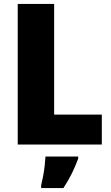

<svg xmlns="http://www.w3.org/2000/svg" viewBox="-20 -734 566 975"><path d="M70 0V-714H255V-152H497V0ZM377 72Q362 112 344.5 147.5Q327 183 302 221H189V207Q194 187 199 160.5Q204 134 207 107Q210 80 211 61H377Z"/></svg>

Font: Noto Sans Lao SemiCondensed Black
Style: Regular
Weight: 900
Width: 4
Designer: Monotype Design Team
Foundry: Monotype Imaging Inc.
Version: Version 2.003; ttfautohint (v1.8.4.7-5d5b)